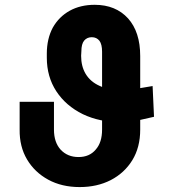

<svg xmlns="http://www.w3.org/2000/svg" viewBox="-20 -757 710 787"><path d="M605.5 -404.3Q607.4 -373 611.3 -278.3Q574.2 -269.5 550.8 -264.6Q527.3 -258.8 510.7 -257.8Q494.1 -255.9 477.5 -255.9Q388.7 -255.9 319.3 -289.1Q250 -323.2 210.9 -382.8Q171.9 -442.4 171.9 -520.5Q171.9 -526.4 171.9 -537.1Q171.9 -597.7 196.3 -643.6Q221.7 -688.5 265.6 -712.9Q309.6 -737.3 368.2 -737.3Q454.1 -737.3 504.9 -681.6Q554.7 -626 554.7 -527.3Q554.7 -426.8 554.7 -225.6Q554.7 -153.3 522.5 -100.6Q490.2 -47.9 433.6 -18.6Q377.9 9.8 306.6 9.8Q233.4 9.8 177.7 -20.5Q122.1 -50.8 90.8 -103.5Q59.6 -156.2 60.5 -225.6Q60.5 -263.7 60.5 -339.8Q95.7 -339.8 201.2 -339.8Q201.2 -311.5 201.2 -225.6Q201.2 -173.8 228.5 -143.6Q256.8 -113.3 301.8 -113.3Q346.7 -113.3 372.1 -143.6Q398.4 -172.9 398.4 -225.6Q398.4 -332 398.4 -544.9Q398.4 -575.2 387.7 -589.8Q376 -604.5 356.4 -604.5Q336.9 -604.5 325.2 -590.8Q313.5 -577.1 313.5 -545.9Q313.5 -540 312.5 -528.3Q312.5 -485.4 331.1 -454.1Q350.6 -421.9 387.7 -405.3Q424.8 -387.7 477.5 -387.7Q489.3 -387.7 497.1 -387.7Q504.9 -388.7 515.6 -389.6Q526.4 -390.6 546.9 -394.5Q567.4 -397.5 605.5 -404.3Z"/></svg>

Font: DeepSea
Style: Bold
Weight: 700
Designer: Stem
Version: Version 3.019;git-0a5106e0b